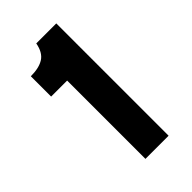

<svg xmlns="http://www.w3.org/2000/svg" viewBox="-138 -704 475 475"><g transform="rotate(-45 99.5 -466.5)"><path d="M76 -270V-544H20V-615Q49 -615 65.5 -625.5Q82 -636 87 -663H157V-270Z"/></g></svg>

Font: Bricolage Grotesque 96pt ExtraBold 96pt
Style: Regular
Weight: 400
Version: Version 1.001;gftools[0.9.33.dev8+g029e19f]